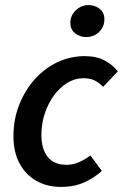

<svg xmlns="http://www.w3.org/2000/svg" viewBox="-20 -724 484 756"><path d="M220 12Q166 12 124 -11.5Q82 -35 57.5 -79.5Q33 -124 33 -188Q33 -254 55.5 -311Q78 -368 116.5 -411.5Q155 -455 206 -479Q257 -503 314 -503Q361 -503 393.5 -485Q426 -467 444 -443L386 -382Q370 -399 352 -407.5Q334 -416 308 -416Q275 -416 245.5 -398Q216 -380 193 -349Q170 -318 156.5 -277.5Q143 -237 143 -192Q143 -137 168 -106Q193 -75 242 -75Q269 -75 293.5 -86.5Q318 -98 336 -112L381 -51Q353 -25 313 -6.5Q273 12 220 12ZM319 -578Q296 -578 276.5 -592.5Q257 -607 257 -634Q257 -663 278.5 -683.5Q300 -704 329 -704Q353 -704 372 -689.5Q391 -675 391 -648Q391 -618 370 -598Q349 -578 319 -578Z"/></svg>

Font: Source Sans 3 SemiBold
Style: Italic
Weight: 600
Italic angle: -11°
Designer: Paul D. Hunt
Foundry: Adobe
Version: Version 3.046;hotconv 1.0.118;makeotfexe 2.5.65603